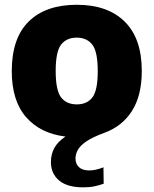

<svg xmlns="http://www.w3.org/2000/svg" viewBox="-20 -578 659 824"><path d="M337 226Q268.5 226 233.5 196.5Q198.5 167 198.5 117.5Q198.5 84 213.2 57Q228 30 261 8Q153 -5 91.8 -75.5Q30.5 -146 30.5 -272.5Q30.5 -414.5 103.5 -486Q176.5 -557.5 309.5 -557.5Q442 -557.5 515.2 -485.2Q588.5 -413 588.5 -273.5Q588.5 -167.5 546 -101.2Q503.5 -35 426.5 -7.5Q376.5 11 350 29.2Q323.5 47.5 313.8 65.8Q304 84 304 102.5Q304 125.5 319 139.5Q334 153.5 364 153.5Q376.5 153.5 391.5 150.2Q406.5 147 424 140L425 210.5Q406.5 217 386 221.5Q365.5 226 337 226ZM309.5 -130Q353.5 -130 376.5 -160Q399.5 -190 399.5 -272.5Q399.5 -356.5 376 -386.5Q352.5 -416.5 309.5 -416.5Q266 -416.5 242.5 -386.8Q219 -357 219 -273.5Q219 -190 242.2 -160Q265.5 -130 309.5 -130Z"/></svg>

Font: Encode Sans XBd
Style: Regular
Weight: 800
Designer: Multiple Designers
Foundry: Impallari Type
Version: Version 3.002; ttfautohint (v1.8.3) -l 8 -r 50 -G 200 -x 14 